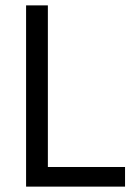

<svg xmlns="http://www.w3.org/2000/svg" viewBox="-20 -694 517 714"><path d="M445 0H77V-674H158V-73H445Z"/></svg>

Font: Hind Colombo
Style: Regular
Weight: 400
Designer: Jyotish Sonowal, Aditi Pimprikar
Foundry: Indian Type Foundry
Version: Version 1.000;PS 1.0;hotconv 1.0.86;makeotf.lib2.5.63406; tt